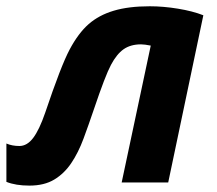

<svg xmlns="http://www.w3.org/2000/svg" viewBox="-49 -576 684 606"><path d="M481.9 0H335L426.8 -432.1Q407.2 -436 396 -436Q363.3 -436 341.3 -420.7Q319.3 -405.3 301.3 -371.3Q283.2 -337.4 248 -232.9Q231 -182.6 214.6 -138.4Q198.2 -94.2 176 -61.3Q153.8 -28.3 122.3 -9.3Q90.8 9.8 43.9 9.8Q0.5 9.8 -28.8 -2V-123Q-10.7 -115.2 12.2 -115.2Q36.6 -115.2 55.9 -140.9Q75.2 -166.5 93.8 -220.7Q143.6 -368.7 170.9 -419.9Q198.2 -471.2 230.7 -499.8Q263.2 -528.3 310.1 -542.2Q356.9 -556.2 423.8 -556.2Q466.3 -556.2 512.7 -548.6Q559.1 -541 592.8 -527.8Z"/></svg>

Font: Zoram GWebM
Style: Bold Italic
Weight: 700
Italic angle: -12°
Foundry: Ascender Corporation
Version: Version 1.000